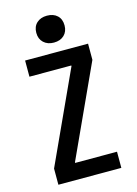

<svg xmlns="http://www.w3.org/2000/svg" viewBox="-138 -1017 776 1090"><g transform="rotate(-15 250.0 -472.0)"><path d="M65 0V-95L311 -631V-635H65V-730H435V-635L189 -99V-95H435V0ZM250 -786Q213 -786 190 -807.5Q167 -829 167 -865Q167 -902 190 -923Q213 -944 250 -944Q288 -944 310.5 -923Q333 -902 333 -865Q333 -829 310.5 -807.5Q288 -786 250 -786Z"/></g></svg>

Font: M PLUS Code Latin Medium
Style: Regular
Weight: 500
Designer: Coji Morishita
Foundry: UNDERFOREST DESIGN
Version: Version 1.002; ttfautohint (v1.8.3)